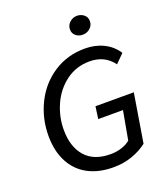

<svg xmlns="http://www.w3.org/2000/svg" viewBox="-168 -1054 1021 1181"><g transform="rotate(-20 342.5 -463.5)"><path d="M59 -305Q59 -418 107.5 -516.5Q156 -615 246 -674.5Q336 -734 453 -734Q520 -734 574.5 -707Q629 -680 661 -630L606 -575Q551 -650 452 -650Q365 -650 298 -600.5Q231 -551 195.5 -472Q160 -393 160 -308Q160 -197 216 -133Q272 -69 381 -69Q419 -69 453 -80Q487 -91 510 -110L544 -298H382L393 -378H644L592 -60Q548 -26 491.5 -6.5Q435 13 370 13Q274 13 204 -24.5Q134 -62 96.5 -134Q59 -206 59 -305ZM407 -875Q407 -902 427.5 -921Q448 -940 476 -940Q501 -940 520.5 -924.5Q540 -909 540 -882Q540 -855 519.5 -836.5Q499 -818 471 -818Q445 -818 426 -833.5Q407 -849 407 -875Z"/></g></svg>

Font: Nebula Sans Medium
Style: Regular
Weight: 500
Italic angle: -9°
Designer: Paul D. Hunt for Adobe (as Source Sans)
Foundry: Nebula Entertainment & Broadcasting LLC
Version: Version 1.010